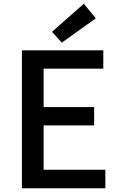

<svg xmlns="http://www.w3.org/2000/svg" viewBox="-20 -1006 640 1026"><path d="M97 0H543V-99H213V-336H483V-434H213V-639H532V-737H97ZM310 -778 492 -908 428 -986 258 -836Z"/></svg>

Font: Noto Sans CJK SC Medium
Style: Regular
Weight: 500
Designer: Ryoko NISHIZUKA 西塚涼子 (kana, bopomofo & ideographs); Paul D. Hunt (Latin, Greek & Cyrillic); Sandoll Communications 산돌커뮤니
Foundry: Adobe
Version: Version 2.004;hotconv 1.0.118;makeotfexe 2.5.65603